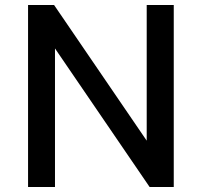

<svg xmlns="http://www.w3.org/2000/svg" viewBox="-20 -743 802 763"><path d="M91.5 0V-723H195L563 -184V-723H670.5V0H574.5L198.5 -550.5V0Z"/></svg>

Font: Public Sans Thin Medium
Style: Regular
Weight: 500
Version: Version 2.001